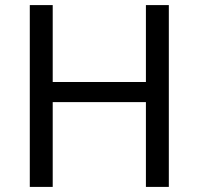

<svg xmlns="http://www.w3.org/2000/svg" viewBox="-20 -734 781 754"><path d="M643 0H553V-333H187V0H97V-714H187V-412H553V-714H643Z"/></svg>

Font: Noto Sans Inscriptional Pahlavi
Style: Regular
Weight: 400
Designer: Monotype Design Team
Foundry: Monotype Imaging Inc.
Version: Version 2.003; ttfautohint (v1.8.4.7-5d5b)